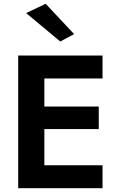

<svg xmlns="http://www.w3.org/2000/svg" viewBox="-20 -993 626 1013"><path d="M168 0H521V-121H168ZM168 -579H521V-700H168ZM168 -312H501V-431H168ZM76 -700V0H214V-700ZM118 -924 298 -774 371 -813 221 -973Z"/></svg>

Font: Jost SemiBold
Style: Regular
Weight: 600
Version: Version 3.710